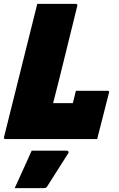

<svg xmlns="http://www.w3.org/2000/svg" viewBox="-46 -720 616 994"><path d="M-16 0Q-29 0 -25 -11Q12 -158 48.5 -305.5Q85 -453 122 -600Q128 -625 134.5 -650Q141 -675 147 -700H346Q351 -700 353.5 -696.5Q356 -693 354 -689Q323 -565 292 -437.5Q261 -310 229 -186H331Q335 -202 339 -218Q343 -234 347 -250H510Q522 -250 518 -239Q503 -182 487.5 -119.5Q472 -57 457 0ZM118 60H299Q305 60 308 64Q311 68 307 74Q278 120 254 157.5Q230 195 199 244Q197 248 193 251Q189 254 182 254H30Q54 201 74.5 156.5Q95 112 118 60Z"/></svg>

Font: Recursive Sn Lnr St Blk
Style: Italic
Weight: 900
Italic angle: -15°
Version: Version 1.079;hotconv 1.0.112;makeotfexe 2.5.65598; ttfautoh